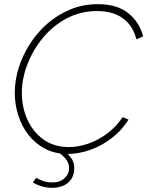

<svg xmlns="http://www.w3.org/2000/svg" viewBox="-20 -734 708 923"><path d="M306 6Q244 6 196.5 -19Q149 -44 116.5 -86Q84 -128 67.5 -180.5Q51 -233 51 -288Q51 -348 70 -408.5Q89 -469 124.5 -524Q160 -579 209 -621.5Q258 -664 319 -689Q380 -714 450 -714Q543 -714 597 -670.5Q651 -627 668 -559L636 -545Q622 -596 593.5 -626Q565 -656 527.5 -668.5Q490 -681 447 -681Q368 -681 301.5 -646Q235 -611 187 -553Q139 -495 112 -425.5Q85 -356 85 -287Q85 -218 112 -158.5Q139 -99 189.5 -63Q240 -27 312 -27Q354 -27 400 -42Q446 -57 490.5 -88.5Q535 -120 570 -171L598 -159Q564 -105 514.5 -68Q465 -31 411 -12.5Q357 6 306 6ZM230 169Q208 169 183.5 162.5Q159 156 138 143L154 121Q173 131 189.5 137Q206 143 231 143Q268 143 290 123Q312 103 312 75Q312 52 299.5 34.5Q287 17 263 0L286 -12Q309 7 323 27Q337 47 337 74Q337 105 323 126.5Q309 148 284.5 158.5Q260 169 230 169Z"/></svg>

Font: Raleway Thin ExtraLight
Style: Italic
Weight: 250
Italic angle: -12°
Version: Version 4.026